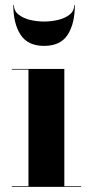

<svg xmlns="http://www.w3.org/2000/svg" viewBox="-20 -729 355 749"><path d="M34.5 -709Q34.5 -686 52.8 -671.8Q71 -657.5 98 -651.2Q125 -645 152 -645Q179 -645 206 -651.2Q233 -657.5 251.2 -671.8Q269.5 -686 269.5 -709H272Q272 -637 244 -593.5Q216 -550 152 -550Q88.5 -550 60.2 -593.5Q32 -637 32 -709ZM26 -2.5H91V-457.5H26V-460H231V-2.5H296.5V0H26Z"/></svg>

Font: Bodoni* 72pt
Style: Bold
Weight: 700
Version: Version 2.3